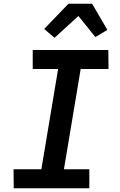

<svg xmlns="http://www.w3.org/2000/svg" viewBox="-20 -1001 640 1021"><path d="M455 0H53L52 -101H200L289 -634H154V-735H556L557 -634H409L320 -101H455ZM270 -800 215 -847 344 -981H470L551 -842L487 -804L397 -916Z"/></svg>

Font: Iosevka HT Extended
Style: Bold Italic
Weight: 700
Width: 7
Italic angle: -9°
Monospace: yes
Designer: Belleve Invis
Foundry: Belleve Invis
Version: Version 32.3.0; ttfautohint (v1.8.4)